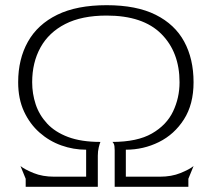

<svg xmlns="http://www.w3.org/2000/svg" viewBox="-20 -720 816 740"><path d="M79 0V-31L59 -80Q75 -67 109.5 -53Q144 -39 189 -39H312V-143Q263 -143 216.5 -159.5Q170 -176 132.5 -209Q95 -242 72.5 -290.5Q50 -339 50 -403Q50 -492 87.5 -559Q125 -626 200.5 -663Q276 -700 391 -700Q506 -700 580 -663Q654 -626 690 -559.5Q726 -493 726 -403Q726 -318 689 -260Q652 -202 592.5 -172.5Q533 -143 465 -143V-39H596Q641 -39 675.5 -53Q710 -67 726 -80L706 -31V0H422V-141Q422 -159 418.5 -166Q415 -173 412 -173Q509 -173 565.5 -205.5Q622 -238 647 -290.5Q672 -343 672 -403Q672 -519 601.5 -589.5Q531 -660 391 -660Q295 -660 231.5 -627.5Q168 -595 136 -537Q104 -479 104 -403Q104 -359 117.5 -318Q131 -277 161.5 -244Q192 -211 242.5 -192Q293 -173 367 -173Q364 -166 360.5 -151.5Q357 -137 357 -120V0Z"/></svg>

Font: Red Rose Light
Style: Regular
Weight: 300
Designer: Jaikishan Patel
Version: Version 1.001; ttfautohint (v1.8.3)